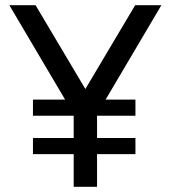

<svg xmlns="http://www.w3.org/2000/svg" viewBox="-20 -720 658 740"><path d="M107 -188H264V-274H107V-336H231L16 -700H117L309 -377L501 -700H602L387 -336H502V-274H354V-188H502V-126H354V0H264V-126H107Z"/></svg>

Font: Liter
Style: Regular
Weight: 400
Designer: Anton Skugarov
Foundry: skugi
Version: Version 1.004; ttfautohint (v1.8.4.7-5d5b)